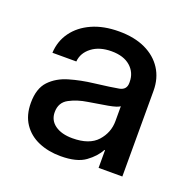

<svg xmlns="http://www.w3.org/2000/svg" viewBox="-86 -824 594 597"><g transform="rotate(20 211.0 -525.5)"><path d="M172.4 -312.5Q131.8 -312.5 99.4 -326.4Q66.9 -340.3 48.1 -368.2Q29.3 -396 29.3 -437Q29.3 -484.4 52.7 -509.3Q76.2 -534.2 113.8 -545.2Q151.4 -556.2 192.9 -561Q249.5 -567.9 272.7 -572.3Q295.9 -576.7 295.9 -599.6V-603Q295.9 -633.8 273.4 -653.6Q251 -673.3 210.9 -673.3Q170.9 -673.3 145.8 -654.1Q120.6 -634.8 118.2 -606H39.1Q41 -645 62.7 -675Q84.5 -705.1 122.6 -722.2Q160.6 -739.3 211.9 -739.3Q262.7 -739.3 299.1 -722.2Q335.4 -705.1 355.2 -674.3Q375 -643.6 375 -602.1V-318.8H296.4V-377.4H294.4Q281.7 -353 253.9 -332.8Q226.1 -312.5 172.4 -312.5ZM188 -377.4Q243.7 -377.4 269.8 -406.2Q295.9 -435.1 295.9 -473.6V-522.5Q288.1 -516.1 258.8 -510.7Q229.5 -505.4 194.3 -500Q161.6 -495.1 135.3 -481.2Q108.9 -467.3 108.9 -435.1Q108.9 -408.2 130.4 -392.8Q151.9 -377.4 188 -377.4Z"/></g></svg>

Font: Inter Khmer Looped
Style: Regular
Weight: 400
Designer: Rasmus Andersson, Sovichet Tep
Foundry: Anagata Design
Version: Version 1.000